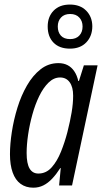

<svg xmlns="http://www.w3.org/2000/svg" viewBox="-20 -826 458 855"><path d="M128.4 9.8Q95.2 9.8 71.8 -7.3Q48.3 -24.4 36.4 -57.9Q24.4 -91.3 24.4 -139.2Q24.4 -184.1 32.7 -238.3Q41 -292.5 57.6 -346.4Q74.2 -400.4 100.1 -445.3Q126 -490.2 160.9 -517.6Q195.8 -544.9 240.2 -544.9Q263.2 -544.9 280.8 -535.9Q298.3 -526.9 310.5 -509Q322.8 -491.2 328.6 -465.3H331.5L353.5 -535.2H414.6L300.8 0H243.2L250.5 -77.6H248.5Q231 -50.3 212.4 -30.5Q193.8 -10.7 173.3 -0.5Q152.8 9.8 128.4 9.8ZM150.9 -53.2Q185.5 -53.2 210 -80.6Q234.4 -107.9 251.5 -150.4Q268.6 -192.9 280.3 -238.3Q292.5 -286.6 299.1 -326.2Q305.7 -365.7 305.7 -399.9Q305.7 -438.5 290.3 -459.7Q274.9 -481 247.6 -481Q219.7 -481 196.3 -458.3Q172.9 -435.5 154.8 -398.4Q136.7 -361.3 124.3 -316.4Q111.8 -271.5 105.2 -226.6Q98.6 -181.6 98.6 -144.5Q98.6 -97.7 111.8 -75.4Q125 -53.2 150.9 -53.2ZM291.5 -609.4Q244.6 -609.4 218.5 -636Q192.4 -662.6 192.4 -708Q192.4 -751.5 218.8 -778.6Q245.1 -805.7 291.5 -805.7Q336.9 -805.7 363.8 -778.6Q390.6 -751.5 391.1 -709.5Q391.1 -665.5 364.5 -637.5Q337.9 -609.4 291.5 -609.4ZM292.5 -651.9Q317.9 -651.9 332.8 -667.2Q347.7 -682.6 347.7 -708Q347.7 -732.4 333 -748Q318.4 -763.7 292.5 -763.7Q266.1 -763.7 251.7 -748Q237.3 -732.4 237.3 -708Q237.3 -682.6 251.2 -667.2Q265.1 -651.9 292.5 -651.9Z"/></svg>

Font: Open Sans Condensed
Style: Italic
Weight: 400
Width: 3
Italic angle: -12°
Designer: Monotype Design Team
Foundry: Monotype Imaging Inc.
Version: Version 3.000